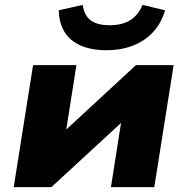

<svg xmlns="http://www.w3.org/2000/svg" viewBox="-20 -764 765 784"><path d="M36 0 115 -498H292L244 -193H205L535 -498H689L610 0H433L481 -305H521L190 0ZM414 -559Q352 -559 308.5 -578.5Q265 -598 243 -634.5Q221 -671 220 -722L318 -744Q324 -700 351 -680.5Q378 -661 428 -661Q478 -661 511 -681Q544 -701 562 -744L654 -722Q639 -670 605.5 -633.5Q572 -597 523.5 -578Q475 -559 414 -559Z"/></svg>

Font: Nunito Sans 10pt SemiExpanded Black
Style: Italic
Weight: 900
Width: 6
Italic angle: -9°
Designer: Vernon Adams
Foundry: Vernon Adams
Version: Version 3.101;gftools[0.9.27]